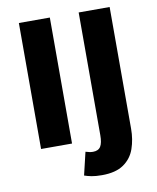

<svg xmlns="http://www.w3.org/2000/svg" viewBox="-91 -721 799 977"><g transform="rotate(-10 308.5 -233.0)"><path d="M74 0V-651H234V0ZM357 185Q325 185 304 181Q283 177 266 171L294 53Q305 56 313.5 58Q322 60 332 60Q360 60 371.5 41.5Q383 23 383 -17V-651H543V-22Q543 33 526.5 80.5Q510 128 469 156.5Q428 185 357 185Z"/></g></svg>

Font: Source Sans 3 ExtraLight ExtraBold
Style: Regular
Weight: 800
Version: Version 3.052;hotconv 1.1.0;makeotfexe 2.6.0